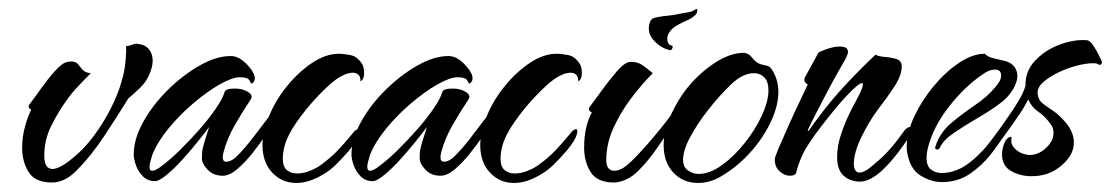

<svg xmlns="http://www.w3.org/2000/svg" viewBox="-20 -390 2459 425"><path d="M95 14Q58 14 43.5 -9Q29 -32 29 -63Q29 -86 35 -108.5Q41 -131 49 -147Q46 -149 44 -151.5Q42 -154 46 -160Q56 -173 70.5 -193.5Q85 -214 100.5 -231.5Q116 -249 126 -252Q134 -254 137 -254Q148 -254 153 -247.5Q158 -241 163.5 -235Q169 -229 181 -228Q165 -212 151 -197Q137 -182 126 -166Q110 -144 94 -112.5Q78 -81 78 -46Q78 -16 96 -16Q112 -16 141 -40Q166 -60 187.5 -89Q209 -118 225 -149.5Q241 -181 248 -206Q256 -232 258 -255.5Q260 -279 259 -288H260Q265 -288 272.5 -291Q280 -294 285 -293Q302 -291 310 -280.5Q318 -270 318 -256Q318 -242 310 -224Q303 -208 290 -195.5Q277 -183 264 -172Q240 -133 210.5 -88.5Q181 -44 149 -12Q123 14 95 14Z M323 11Q307 11 296.5 0.5Q286 -10 281 -24Q276 -38 276 -48Q276 -82 297 -120Q318 -158 351.5 -191Q385 -224 422 -245Q459 -266 491 -266Q514 -266 537 -235Q539 -232 541.5 -227Q544 -222 544 -217Q544 -208 537 -205Q536 -204 532.5 -211.5Q529 -219 511 -219Q494 -219 466 -203Q438 -187 407.5 -161Q377 -135 352.5 -105Q328 -75 317 -47Q315 -40 313 -33Q311 -26 311 -21Q311 -12 317 -12Q323 -12 333 -19Q354 -34 377 -56.5Q400 -79 421.5 -103.5Q443 -128 458 -150Q473 -172 477 -186Q479 -194 500 -194Q517 -194 529 -186.5Q541 -179 535 -170Q517 -143 500 -113.5Q483 -84 475 -54Q474 -50 473.5 -47Q473 -44 473 -42Q473 -32 481 -32Q490 -32 501 -41Q522 -61 545.5 -92.5Q569 -124 594 -155Q603 -165 606 -165Q609 -165 609 -160Q609 -156 607 -152Q603 -142 596 -131.5Q589 -121 583 -113Q578 -106 566 -88Q554 -70 538 -50Q522 -30 505 -15.5Q488 -1 473 -1Q452 -1 439.5 -14.5Q427 -28 427 -39Q427 -53 428 -58Q430 -68 434.5 -82Q439 -96 443 -109Q435 -98 419 -78Q403 -58 384.5 -37.5Q366 -17 349 -3Q332 11 323 11Z M636 15Q604 15 582.5 -8Q561 -31 561 -69Q561 -98 576 -134Q590 -168 615 -199Q640 -230 670.5 -250.5Q701 -271 730 -271Q741 -271 756 -268Q771 -265 781 -249Q783 -247 784.5 -241Q786 -235 786 -228Q786 -214 778 -210Q778 -221 773 -225Q768 -229 761 -229Q752 -229 742 -224.5Q732 -220 725 -215Q707 -202 682 -175.5Q657 -149 636.5 -119.5Q616 -90 610 -67Q606 -52 606 -39Q606 -21 615 -13.5Q624 -6 637 -6Q651 -6 665 -11.5Q679 -17 689 -24Q711 -40 726 -55.5Q741 -71 760 -94Q767 -104 773 -104Q778 -104 774.5 -91.5Q771 -79 752 -56Q739 -41 725 -27Q711 -13 697 -5Q665 15 636 15Z M805 11Q789 11 778.5 0.5Q768 -10 763 -24Q758 -38 758 -48Q758 -82 779 -120Q800 -158 833.5 -191Q867 -224 904 -245Q941 -266 973 -266Q996 -266 1019 -235Q1021 -232 1023.5 -227Q1026 -222 1026 -217Q1026 -208 1019 -205Q1018 -204 1014.5 -211.5Q1011 -219 993 -219Q976 -219 948 -203Q920 -187 889.5 -161Q859 -135 834.5 -105Q810 -75 799 -47Q797 -40 795 -33Q793 -26 793 -21Q793 -12 799 -12Q805 -12 815 -19Q836 -34 859 -56.5Q882 -79 903.5 -103.5Q925 -128 940 -150Q955 -172 959 -186Q961 -194 982 -194Q999 -194 1011 -186.5Q1023 -179 1017 -170Q999 -143 982 -113.5Q965 -84 957 -54Q956 -50 955.5 -47Q955 -44 955 -42Q955 -32 963 -32Q972 -32 983 -41Q1004 -61 1027.5 -92.5Q1051 -124 1076 -155Q1085 -165 1088 -165Q1091 -165 1091 -160Q1091 -156 1089 -152Q1085 -142 1078 -131.5Q1071 -121 1065 -113Q1060 -106 1048 -88Q1036 -70 1020 -50Q1004 -30 987 -15.5Q970 -1 955 -1Q934 -1 921.5 -14.5Q909 -28 909 -39Q909 -53 910 -58Q912 -68 916.5 -82Q921 -96 925 -109Q917 -98 901 -78Q885 -58 866.5 -37.5Q848 -17 831 -3Q814 11 805 11Z M1118 15Q1086 15 1064.5 -8Q1043 -31 1043 -69Q1043 -98 1058 -134Q1072 -168 1097 -199Q1122 -230 1152.5 -250.5Q1183 -271 1212 -271Q1223 -271 1238 -268Q1253 -265 1263 -249Q1265 -247 1266.5 -241Q1268 -235 1268 -228Q1268 -214 1260 -210Q1260 -221 1255 -225Q1250 -229 1243 -229Q1234 -229 1224 -224.5Q1214 -220 1207 -215Q1189 -202 1164 -175.5Q1139 -149 1118.5 -119.5Q1098 -90 1092 -67Q1088 -52 1088 -39Q1088 -21 1097 -13.5Q1106 -6 1119 -6Q1133 -6 1147 -11.5Q1161 -17 1171 -24Q1193 -40 1208 -55.5Q1223 -71 1242 -94Q1249 -104 1255 -104Q1260 -104 1256.5 -91.5Q1253 -79 1234 -56Q1221 -41 1207 -27Q1193 -13 1179 -5Q1147 15 1118 15Z M1463 -279Q1444 -283 1428.5 -299Q1413 -315 1417 -335Q1419 -346 1425 -349Q1431 -352 1447 -354Q1465 -356 1471.5 -357Q1478 -358 1484.5 -359.5Q1491 -361 1509 -364Q1513 -365 1519 -369Q1525 -373 1523 -364Q1523 -360 1516.5 -354.5Q1510 -349 1505 -347Q1494 -342 1480.5 -335Q1467 -328 1460 -316Q1457 -310 1457 -305Q1457 -291 1467 -289Q1469 -289 1469 -286Q1469 -284 1467 -281Q1465 -278 1463 -279ZM1339 14Q1302 14 1287.5 -9Q1273 -32 1273 -63Q1273 -110 1290 -141Q1280 -146 1285 -153Q1297 -169 1313 -191Q1329 -213 1344.5 -231Q1360 -249 1370 -252Q1373 -253 1378 -253Q1394 -253 1407.5 -242Q1421 -231 1425 -228Q1401 -204 1377.5 -173Q1354 -142 1338 -107Q1322 -72 1322 -36Q1322 -23 1327 -17.5Q1332 -12 1339 -12Q1354 -12 1370 -26Q1388 -42 1415.5 -73.5Q1443 -105 1466 -136Q1480 -156 1485 -156Q1490 -156 1485.5 -143Q1481 -130 1470 -113Q1456 -94 1436 -64.5Q1416 -35 1393 -12Q1380 1 1365.5 7.5Q1351 14 1339 14Z M1525 15Q1492 15 1470.5 -8Q1449 -31 1449 -69Q1449 -101 1464 -133.5Q1479 -166 1497 -190Q1524 -225 1559.5 -249Q1595 -273 1626 -273Q1637 -273 1646.5 -260.5Q1656 -248 1672 -246Q1676 -245 1680.5 -243.5Q1685 -242 1690 -234Q1703 -212 1703 -187Q1703 -150 1679.5 -107Q1656 -64 1618 -30Q1599 -13 1575 1Q1551 15 1525 15ZM1527 -5Q1551 -5 1578 -24.5Q1605 -44 1628.5 -73.5Q1652 -103 1666.5 -134.5Q1681 -166 1681 -190Q1681 -209 1672 -218.5Q1663 -228 1649 -228Q1624 -228 1598 -203Q1572 -178 1547 -146Q1525 -118 1508.5 -88Q1492 -58 1492 -36Q1492 -20 1503 -12.5Q1514 -5 1527 -5Z M1884 12Q1862 12 1847.5 -1Q1833 -14 1833 -42Q1833 -66 1841 -90.5Q1849 -115 1858.5 -135Q1868 -155 1874 -165Q1896 -206 1888 -206Q1881 -206 1856.5 -180.5Q1832 -155 1797 -109Q1766 -69 1756 -46.5Q1746 -24 1743 -10Q1742 -1 1728 -1Q1717 -1 1706 -10.5Q1695 -20 1695 -37Q1695 -42 1704 -63Q1713 -84 1725.5 -112Q1738 -140 1750 -165Q1762 -190 1768 -203Q1756 -210 1763 -221L1792 -274Q1795 -276 1810.5 -281.5Q1826 -287 1839 -287Q1857 -287 1857 -275Q1857 -269 1849 -255Q1846 -250 1835 -230.5Q1824 -211 1810.5 -185.5Q1797 -160 1785.5 -137.5Q1774 -115 1769 -104Q1769 -103 1768.5 -102.5Q1768 -102 1768 -101Q1768 -97 1775.5 -108Q1783 -119 1787 -124Q1817 -165 1849.5 -200Q1882 -235 1918 -269Q1925 -265 1938.5 -264Q1952 -263 1964 -259.5Q1976 -256 1976 -243Q1976 -223 1959.5 -198Q1943 -173 1923 -147Q1904 -122 1887 -87Q1870 -52 1870 -28Q1870 -8 1883 -8Q1889 -8 1899 -14Q1907 -19 1930 -39.5Q1953 -60 1979 -97Q1987 -109 1995 -109Q1999 -109 2000 -105.5Q2001 -102 1999 -97Q1929 12 1884 12Z M2065 13Q2041 13 2017.5 -1.5Q1994 -16 1988 -53Q1987 -57 1987 -66Q1987 -96 2003.5 -131.5Q2020 -167 2046.5 -199Q2073 -231 2103 -251Q2133 -271 2160 -271Q2166 -264 2179.5 -261Q2193 -258 2205 -255Q2219 -251 2225.5 -242Q2232 -233 2232 -222Q2232 -209 2223 -193.5Q2214 -178 2200 -166Q2177 -148 2147 -130.5Q2117 -113 2092.5 -96.5Q2068 -80 2061 -64Q2059 -59 2055 -59Q2048 -59 2051 -67Q2061 -97 2086 -118Q2111 -139 2138.5 -157.5Q2166 -176 2183 -197Q2196 -211 2196 -223Q2196 -236 2182 -236Q2170 -236 2156 -226Q2116 -199 2081 -154.5Q2046 -110 2034 -63Q2031 -51 2031 -41Q2031 -22 2041 -14.5Q2051 -7 2065 -7Q2077 -7 2090 -11Q2103 -15 2113 -21Q2128 -30 2143 -44.5Q2158 -59 2168 -71Q2191 -100 2200 -100Q2205 -100 2198.5 -86Q2192 -72 2172 -47Q2153 -23 2126.5 -5Q2100 13 2065 13Z M2263 0Q2238 0 2218 -11.5Q2198 -23 2198 -48Q2198 -57 2201 -67Q2205 -81 2212.5 -85.5Q2220 -90 2219 -83Q2217 -73 2223 -65Q2229 -57 2239 -52Q2251 -47 2259 -47Q2279 -47 2295.5 -62.5Q2312 -78 2312 -96Q2312 -108 2305 -116Q2293 -133 2278.5 -142.5Q2264 -152 2256 -170L2255 -168Q2247 -152 2237.5 -138.5Q2228 -125 2220 -113Q2205 -92 2191.5 -73.5Q2178 -55 2157 -31Q2150 -23 2144 -23Q2138 -23 2138 -30Q2138 -34 2141 -38Q2164 -66 2179.5 -86.5Q2195 -107 2214 -135Q2224 -149 2234.5 -166.5Q2245 -184 2250 -200Q2249 -232 2271 -255.5Q2293 -279 2325 -291Q2357 -303 2385 -301Q2392 -301 2399.5 -290Q2407 -279 2412.5 -267.5Q2418 -256 2419 -254V-252Q2419 -249 2416.5 -247Q2414 -245 2409 -249Q2406 -250 2399 -250Q2384 -250 2363 -244.5Q2342 -239 2321.5 -229Q2301 -219 2288 -207Q2275 -195 2277 -181Q2279 -168 2288 -161Q2297 -154 2310 -145.5Q2323 -137 2338 -120Q2357 -98 2357 -75Q2357 -55 2344 -38.5Q2331 -22 2313 -12Q2292 0 2263 0Z"/></svg>

Font: The Nautigal
Style: Bold
Weight: 700
Designer: Robert E. Leuschke
Foundry: Robert E. Leuschke
Version: Version 1.100; ttfautohint (v1.8.3)